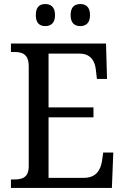

<svg xmlns="http://www.w3.org/2000/svg" viewBox="-20 -929 618 949"><path d="M377 -800C403 -800 425 -814 425 -854C425 -896 403 -909 377 -909C350 -909 329 -896 329 -854C329 -814 350 -800 377 -800ZM204 -800C230 -800 252 -814 252 -854C252 -896 230 -909 204 -909C177 -909 157 -896 157 -854C157 -814 177 -800 204 -800ZM34 0H533L540 -175H490L484 -132C477 -88 454 -50 395 -50H220V-349H442V-398H220V-664H373C429 -664 450 -626 454 -582L459 -539H509L504 -714H34V-672H49C89 -672 122 -663 122 -601V-108C122 -51 90 -42 49 -42H34Z"/></svg>

Font: Noto Serif Lao SemiCondensed
Style: Regular
Weight: 400
Width: 4
Designer: Monotype Design Team
Foundry: Monotype Imaging Inc.
Version: Version 2.003